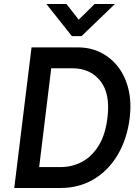

<svg xmlns="http://www.w3.org/2000/svg" viewBox="-20 -936 689 956"><path d="M338 -756 211 -916H311L372 -838L451 -916H552L386 -756ZM51 0 137 -700H368Q431 -700 482.5 -674Q534 -648 569.5 -601Q605 -554 620 -490Q635 -426 626 -350Q613 -244 566 -165Q519 -86 446 -43Q373 0 282 0ZM175 -104H280Q339 -104 388 -130Q437 -156 471 -210.5Q505 -265 515 -350Q530 -469 480 -532.5Q430 -596 341 -596H235Z"/></svg>

Font: Haskoy SemiBold
Style: Italic
Weight: 600
Designer: Ertekin Erdin
Foundry: Ertekin Erdin
Version: Version 2.000; ttfautohint (v1.8.4.7-5d5b)